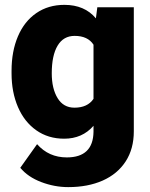

<svg xmlns="http://www.w3.org/2000/svg" viewBox="-20 -558 616 786"><path d="M63 128.9 131.8 32.2Q179.7 86.4 253.4 86.4Q361.3 86.4 362.8 -18.6V-43Q316.9 9.8 242.7 9.8Q177.2 9.8 128.4 -24.7Q79.6 -59.1 53.5 -119.9Q27.3 -180.7 27.3 -257.8V-268.1Q27.3 -348.1 53.5 -409.4Q79.6 -470.7 128.7 -504.4Q177.7 -538.1 243.7 -538.1Q326.2 -538.1 372.6 -482.9L378.4 -528.3H527.8V-20.5Q527.8 51.3 494.4 102.8Q460.9 154.3 400.4 181.2Q339.8 208 259.3 208Q203.1 208 148.7 187.3Q94.2 166.5 63 128.9ZM284.7 -117.2Q338.4 -117.2 362.8 -153.3V-375Q339.4 -411.1 285.6 -411.1Q239.7 -411.1 215.8 -371.1Q191.9 -331.1 191.9 -257.8Q191.9 -195.3 215.8 -156.2Q239.7 -117.2 284.7 -117.2Z"/></svg>

Font: Mardoto Black
Style: Regular
Weight: 900
Designer: Christian Robertson, Vahan Hovhannisyan
Foundry: Google
Version: Version 1.000